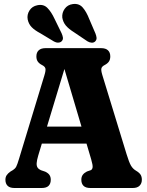

<svg xmlns="http://www.w3.org/2000/svg" viewBox="-20 -941 737 961"><path d="M157.2 -307.4H446.7L447.8 -222.1H156.4ZM234.1 -41.3Q234.1 -21.9 223.2 -10.9Q212.3 0 188.5 0H52.6Q29.3 0 18.2 -10.9Q7.1 -21.9 7.1 -41.3Q7.1 -54.4 13.2 -63.7Q19.3 -73.1 32.1 -82.2L45 -89.9Q55.8 -96.8 61.1 -106.7Q66.5 -116.7 75.3 -146.2L202.5 -564.7Q209.8 -588.5 207.2 -598.5Q204.6 -608.4 190.5 -615.4Q176.2 -622.7 169.2 -632.8Q162.1 -642.8 162.1 -658.7Q162.1 -678.6 173.9 -689.3Q185.6 -700 207.7 -700H486.3Q508.9 -700 520.4 -689.2Q532 -678.4 532 -658.7Q532 -642.9 525 -632.8Q518 -622.7 503.7 -615.4Q490.2 -608.6 487.6 -598.8Q485 -589 492.1 -565.7L613.5 -169.4Q625.9 -128.7 635.6 -112Q645.4 -95.4 661.4 -86.2Q677 -77 683.5 -66.8Q690 -56.7 690 -41.3Q690 -23.1 678.6 -11.5Q667.3 0 644.3 0H432.7Q409 0 398.1 -10.9Q387.1 -21.9 387.1 -41.3Q387.1 -56.4 394.3 -66Q401.4 -75.7 415 -82.6L434.3 -89.2Q441.9 -92.6 443.5 -103.4Q445 -114.3 436.3 -143.8L293.7 -624.9L311.1 -624.4L171.5 -163Q164.3 -138.8 163.5 -124.5Q162.7 -110.3 168.1 -102.2Q173.6 -94.2 184.5 -89.2L206.3 -81.8Q221.6 -74.5 227.8 -64.8Q234.1 -55.2 234.1 -41.3ZM253 -846.8 288.2 -774.7Q293.2 -763.6 294.8 -753.6Q296.5 -743.6 289.4 -735.3Q282.5 -728 271.6 -727.7Q260.8 -727.4 250.4 -733.2L182.5 -774.1Q153.2 -789.7 138.3 -805.3Q123.4 -820.9 118.6 -843.5Q114.2 -867.5 127.6 -888.6Q141 -909.7 166.7 -914.7Q197.4 -921.4 217.2 -901.4Q237 -881.4 253 -846.8ZM426.2 -846.8 457.7 -773.5Q462.4 -761.6 463.3 -751.8Q464.2 -742 456.5 -733.8Q449.7 -726.8 438.6 -727.4Q427.5 -728.1 417.6 -734.3L351.6 -778.8Q323.4 -796.4 309.5 -813.2Q295.6 -830 291.8 -852.6Q289.4 -876.6 303.7 -896.8Q318.1 -917.1 344.2 -920.6Q375.3 -924.9 393.9 -903.5Q412.5 -882.2 426.2 -846.8Z"/></svg>

Font: Fraunces 144pt S100 Black
Style: Regular
Weight: 900
Version: Version 1.000